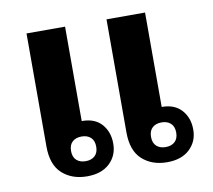

<svg xmlns="http://www.w3.org/2000/svg" viewBox="-67 -636 801 721"><g transform="rotate(-10 333.0 -275.0)"><path d="M210 9Q152 9 115 -24.5Q78 -58 78 -128V-559H225V-199H226Q275 -199 301 -169.5Q327 -140 327 -95Q327 -50 296 -20.5Q265 9 210 9ZM515 9Q457 9 420 -24.5Q383 -58 383 -128V-559H530V-199H531Q579 -199 605.5 -169.5Q632 -140 632 -95Q632 -50 601 -20.5Q570 9 515 9ZM214 -48Q236 -48 249 -60Q262 -72 262 -95Q262 -118 249 -130Q236 -142 214 -142Q192 -142 179 -130Q166 -118 166 -95Q166 -72 179 -60Q192 -48 214 -48ZM519 -48Q541 -48 554 -60Q567 -72 567 -95Q567 -118 554 -130Q541 -142 519 -142Q497 -142 484 -130Q471 -118 471 -95Q471 -72 484 -60Q497 -48 519 -48Z"/></g></svg>

Font: Noto Sans Thai Looped
Style: Bold
Weight: 700
Designer: Sasikarn Vongin, Ben Mitchell
Foundry: The Fontpad Ltd
Version: Version 1.001; ttfautohint (v1.8.4.7-5d5b)